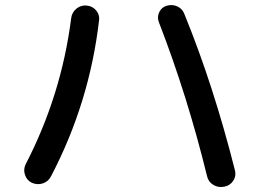

<svg xmlns="http://www.w3.org/2000/svg" viewBox="-20 -734 1040 765"><path d="M804.7 -33.2Q726.6 -352.5 612.3 -647.5Q605.5 -667 614.7 -686Q624 -705.1 643.6 -710.9Q666 -717.8 686.5 -708.5Q707 -699.2 714.8 -677.7Q831.1 -392.6 916 -55.7Q921.9 -33.2 909.7 -14.2Q897.5 4.9 874 9.8H873Q849.6 14.6 829.6 2.4Q809.6 -9.8 804.7 -33.2ZM106.4 -5.9Q86.9 -15.6 79.6 -37.1Q72.3 -58.6 82 -79.1Q224.6 -354.5 263.7 -662.1Q266.6 -684.6 284.2 -699.2Q301.8 -713.9 324.7 -711.9Q347.7 -710 362.3 -693.4Q377 -676.8 375 -655.3Q336.9 -325.2 183.6 -32.2Q172.9 -10.7 150.9 -3.4Q128.9 3.9 106.4 -5.9Z"/></svg>

Font: Rounded Mgen+ 1mn medium
Style: Regular
Weight: 500
Designer: [Source Han Sans]
Ryoko NISHIZUKA  (kana & ideographs); Paul D. Hunt (Latin, Greek & Cyrillic); Wenlong ZHANG  (bopomofo
Version: Version 1.059.20150602